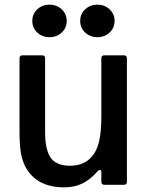

<svg xmlns="http://www.w3.org/2000/svg" viewBox="-20 -795 632 826"><path d="M88 -80Q75 -106 69.5 -140Q64 -174 64 -229V-544Q64 -557 77 -557H161Q174 -557 174 -544V-228Q174 -143 203 -110Q229 -82 281 -82Q341 -82 374 -120Q396 -144 406 -185Q416 -226 416 -296V-544Q416 -557 429 -557H513Q526 -557 526 -544V-13Q526 0 513 0H429Q416 0 416 -13V-54Q416 -64 409 -64Q405 -64 399 -57Q367 -21 333 -5Q299 11 257 11Q135 11 88 -80ZM119 -705Q119 -735 140.5 -755Q162 -775 193 -775Q224 -775 245.5 -755Q267 -735 267 -705Q267 -675 245.5 -655Q224 -635 193 -635Q162 -635 140.5 -655Q119 -675 119 -705ZM325 -705Q325 -735 346.5 -755Q368 -775 399 -775Q430 -775 451.5 -755Q473 -735 473 -705Q473 -675 451.5 -655Q430 -635 399 -635Q368 -635 346.5 -655Q325 -675 325 -705Z"/></svg>

Font: Open Sauce Two Medium
Style: Regular
Weight: 500
Designer: Alfredo Marco Pradil
Foundry: Creative Sauce Fz LLC
Version: Version 1.477